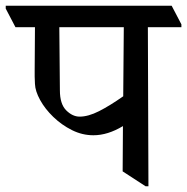

<svg xmlns="http://www.w3.org/2000/svg" viewBox="-48 -640 653 670"><path d="M278 -168Q239 -168 203 -186Q167 -204 138 -232Q109 -260 92 -291Q75 -322 74 -347Q73 -361 73 -373Q73 -385 73 -396Q73 -428 73.5 -467Q74 -506 74 -545H6L-28 -610V-620H551L585 -555V-545H468L470 10H460L380 -42L381 -200Q328 -168 278 -168ZM384 -545H159L161 -325Q161 -277 183 -255Q205 -233 230 -233Q260 -233 297.5 -252Q335 -271 382 -304Z"/></svg>

Font: Tiro Devanagari Hindi
Style: Regular
Weight: 400
Designer: Devanagari: John Hudson & Fiona Ross. Latin: John Hudson.
Foundry: Tiro Typeworks Ltd.
Version: Version 1.52